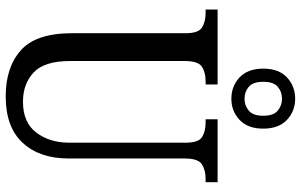

<svg xmlns="http://www.w3.org/2000/svg" viewBox="-206 -812 1029 656"><g transform="rotate(90 308.0 -484.5)"><path d="M310 10Q210 10 152 -42Q94 -94 94 -216V-605Q94 -649 74 -661Q54 -673 25 -673H13V-714H269V-673H258Q228 -673 208.5 -660.5Q189 -648 189 -601V-210Q189 -122 228 -85.5Q267 -49 328 -49Q399 -49 433.5 -94.5Q468 -140 468 -207V-605Q468 -649 448.5 -661Q429 -673 399 -673H388V-714H603V-673H592Q562 -673 542 -660.5Q522 -648 522 -601V-205Q522 -106 468.5 -48Q415 10 310 10ZM318 -761Q275 -761 245 -789Q215 -817 215 -870Q215 -923 245 -951Q275 -979 318 -979Q360 -979 390 -951Q420 -923 420 -870Q420 -817 390 -789Q360 -761 318 -761ZM318 -806Q341 -806 358.5 -820.5Q376 -835 376 -870Q376 -905 358.5 -919.5Q341 -934 318 -934Q294 -934 277 -919.5Q260 -905 260 -870Q260 -835 277 -820.5Q294 -806 318 -806Z"/></g></svg>

Font: Noto Serif Ethiopic Condensed
Style: Regular
Weight: 400
Width: 3
Designer: Monotype Design Team
Foundry: Monotype Imaging Inc.
Version: Version 2.102; ttfautohint (v1.8.4.7-5d5b)